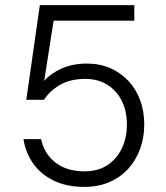

<svg xmlns="http://www.w3.org/2000/svg" viewBox="-20 -720 651 752"><path d="M310 12Q241 12 190.5 -12.5Q140 -37 110 -79.5Q80 -122 72 -175H141Q153 -118 197 -83.5Q241 -49 311 -49Q364 -49 400.5 -73Q437 -97 457 -138.5Q477 -180 477 -232Q477 -285 457 -325Q437 -365 400.5 -388Q364 -411 314 -411Q255 -411 215 -387.5Q175 -364 152 -329H83L136 -700H506V-639H190L153 -403Q178 -432 221 -451.5Q264 -471 321 -471Q371 -471 412 -453Q453 -435 483 -403Q513 -371 529 -327.5Q545 -284 545 -232Q545 -183 529.5 -139Q514 -95 484 -61Q454 -27 410 -7.5Q366 12 310 12Z"/></svg>

Font: DM Sans 9pt Light
Style: Regular
Weight: 300
Version: Version 4.004;gftools[0.9.30]